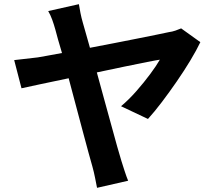

<svg xmlns="http://www.w3.org/2000/svg" viewBox="-20 -836 1040 920"><path d="M689 -266 560 -327Q597 -358 633.5 -399.5Q670 -441 700 -481.5Q730 -522 746 -550Q731 -548 685.5 -539Q640 -530 577 -517Q514 -504 444 -489Q461 -426 479 -361Q497 -296 513 -237.5Q529 -179 541.5 -134Q554 -89 562 -64Q567 -48 576.5 -18.5Q586 11 594 30L445 64Q441 44 435.5 16Q430 -12 423 -37Q416 -60 404 -105Q392 -150 376 -209Q360 -268 343 -333Q326 -398 309 -461Q232 -445 171 -432Q110 -419 83 -413L48 -548Q106 -554 161 -561Q173 -563 203.5 -568.5Q234 -574 277 -582Q266 -618 258 -647Q250 -676 245 -695Q238 -720 230 -742Q222 -764 211 -783L358 -816Q361 -797 365.5 -774Q370 -751 377 -727Q384 -703 392.5 -672.5Q401 -642 411 -607Q469 -618 528 -629.5Q587 -641 639.5 -651.5Q692 -662 731.5 -670Q771 -678 789 -682Q805 -684 821 -689.5Q837 -695 848 -700L940 -634Q922 -596 892.5 -547Q863 -498 827.5 -446.5Q792 -395 756 -347.5Q720 -300 689 -266Z"/></svg>

Font: Noto IKEA Simplified Chinese
Style: Bold
Weight: 700
Designer: Monotype Design Team
Foundry: Monotype Imaging Inc.
Version: Version 1.100